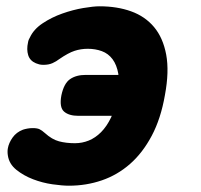

<svg xmlns="http://www.w3.org/2000/svg" viewBox="-20 -580 640 610"><path d="M504 -278Q491 -203 462 -148.5Q433 -94 393 -59Q353 -24 303.5 -7Q254 10 199 10Q178 10 146.5 5.5Q115 1 85 -10.5Q55 -22 32 -40.5Q9 -59 5 -86Q4 -92 4 -98Q4 -104 5 -109Q8 -126 20 -143Q32 -160 53 -168Q59 -170 67 -171.5Q75 -173 84 -173Q98 -173 105.5 -169.5Q113 -166 123 -157Q145 -137 167.5 -131Q190 -125 218 -125Q241 -125 262 -133.5Q283 -142 301 -160Q319 -178 333 -207Q334 -209 335 -212H229Q199 -212 183.5 -225.5Q168 -239 175 -277Q183 -315 202.5 -328.5Q222 -342 252 -342H356V-345Q351 -374 337.5 -392Q324 -410 303.5 -417.5Q283 -425 259 -425Q237 -425 217 -418.5Q197 -412 168 -392Q159 -385 147 -379.5Q135 -374 118 -374Q110 -374 104.5 -375.5Q99 -377 94 -379Q75 -387 69.5 -405Q64 -423 69 -445Q69 -446 70 -450Q71 -454 75 -461Q87 -487 115.5 -506Q144 -525 178 -537Q212 -549 244.5 -554.5Q277 -560 296 -560Q352 -560 396.5 -544Q441 -528 469.5 -494Q498 -460 508 -406.5Q518 -353 504 -278Z"/></svg>

Font: Maple Mono NL ExtraBold
Style: Italic
Weight: 800
Italic angle: -10°
Monospace: yes
Designer: subframe7536
Version: Version 7.000